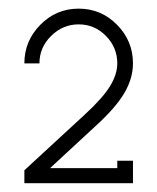

<svg xmlns="http://www.w3.org/2000/svg" viewBox="-20 -851 361 442"><path d="M286.1 -429.2H36.1V-459L174.8 -586.9Q216.8 -625.5 233.4 -652.8Q250 -680.2 250 -705.1Q250 -741.7 223.9 -768.3Q197.8 -794.9 161.1 -794.9Q124.5 -794.9 97.7 -768.3Q70.8 -741.7 70.8 -705.1H36.1Q36.1 -756.8 72.8 -793.9Q109.4 -831.1 161.1 -831.1Q212.9 -831.1 249.5 -793.9Q286.1 -756.8 286.1 -705.1Q286.1 -670.4 265.9 -636.2Q245.6 -602.1 199.2 -560.1L95.2 -463.9H250V-481H286.1Z"/></svg>

Font: RawengulkPcs
Style: Regular
Weight: 400
Version: Version 0.92